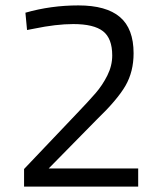

<svg xmlns="http://www.w3.org/2000/svg" viewBox="-20 -690 600 710"><path d="M69 -65 262 -268Q308 -316 333.5 -345.5Q359 -375 377 -411Q395 -447 395 -485Q395 -548 361 -574.5Q327 -601 251 -601Q188 -601 106 -584L80 -579L74 -643Q168 -670 270 -670Q373 -670 423.5 -627Q474 -584 474 -493Q474 -425 444 -373Q414 -321 336 -246L160 -67H491V0H69Z"/></svg>

Font: Cairo
Style: Regular
Weight: 400
Designer: Mohamed Gaber, the designers of Titillium
Foundry: Kief Type Foundry
Version: Version 2.009; ttfautohint (v1.5.33-1714) -l 8 -r 50 -G 200 